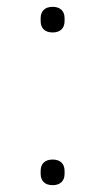

<svg xmlns="http://www.w3.org/2000/svg" viewBox="-20 -535 308 562"><path d="M134 -440C157 -440 169 -453 169 -473V-482C169 -502 157 -515 134 -515C111 -515 99 -502 99 -482V-473C99 -453 111 -440 134 -440ZM134 7C157 7 169 -6 169 -26V-35C169 -55 157 -68 134 -68C111 -68 99 -55 99 -35V-26C99 -6 111 7 134 7Z"/></svg>

Font: IBM Plex Devanagari ExtraLight
Style: Regular
Weight: 200
Designer: Mike Abbink, Paul van der Laan, Pieter van Rosmalen, Erin McLaughlin
Foundry: Bold Monday
Version: Version 1.0